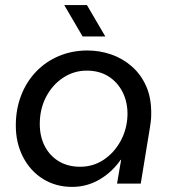

<svg xmlns="http://www.w3.org/2000/svg" viewBox="-20 -720 686 753"><path d="M263 13Q199 13 149 -18Q99 -49 70.5 -104Q42 -159 42 -228Q42 -292 63 -346Q84 -400 122 -439.5Q160 -479 211.5 -500.5Q263 -522 323 -522Q371 -522 416 -506.5Q461 -491 497 -459.5Q533 -428 553.5 -381.5Q574 -335 573 -272Q573 -257 571.5 -244.5Q570 -232 568 -220L532 0H439L455 -93H453Q419 -44 369.5 -15.5Q320 13 263 13ZM294 -66Q345 -66 386 -93Q427 -120 452.5 -166Q478 -212 480 -268Q481 -318 461.5 -357.5Q442 -397 406 -420Q370 -443 320 -443Q270 -443 228 -415.5Q186 -388 161 -340.5Q136 -293 136 -234Q136 -184 156 -146Q176 -108 211.5 -87Q247 -66 294 -66ZM304 -577 232 -700H321L393 -577Z"/></svg>

Font: MuseoModerno
Style: Italic
Weight: 400
Italic angle: -9°
Designer: Pablo Cosgaya, Héctor Gatti, Marcela Romero, and the Authors of The MuseoModerno Project.
Foundry: Omnibus-Type Team
Version: Version 1.003